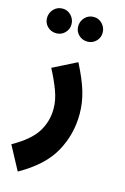

<svg xmlns="http://www.w3.org/2000/svg" viewBox="-170 -682 629 970"><g transform="rotate(15 145.0 -197.0)"><path d="M26 230 -41 105Q49 55 84 -0.5Q119 -56 119 -123Q119 -168 101 -216.5Q83 -265 54 -320L179 -383Q219 -305 236 -247.5Q253 -190 253 -131Q253 -24 202 68Q151 160 26 230ZM196 -495Q168 -495 149.5 -513.5Q131 -532 131 -558Q131 -585 149.5 -604.5Q168 -624 196 -624Q222 -624 240.5 -604.5Q259 -585 259 -558Q259 -532 240.5 -513.5Q222 -495 196 -495ZM33 -495Q5 -495 -13.5 -513.5Q-32 -532 -32 -558Q-32 -585 -13.5 -604.5Q5 -624 33 -624Q59 -624 77.5 -604.5Q96 -585 96 -558Q96 -532 77.5 -513.5Q59 -495 33 -495Z"/></g></svg>

Font: Noto Sans Arabic ExtCond
Style: Bold
Weight: 700
Width: 2
Designer: Monotype Design Team, Nadine Chahine, Nizar Qandah and Khaled Hosny
Foundry: Monotype Imaging Inc.
Version: Version 2.012; ttfautohint (v1.8.4.7-5d5b)